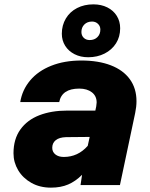

<svg xmlns="http://www.w3.org/2000/svg" viewBox="-20 -850 690 882"><path d="M357 -47Q327 -17 293 -2.5Q259 12 214 12Q163 12 124 -10Q85 -32 63.5 -68Q42 -104 42 -146Q42 -211 73.5 -255Q105 -299 160.5 -320.5Q216 -342 289 -342H418L422 -361Q424 -373 424 -379Q424 -409 402 -426Q380 -443 344 -443Q264 -443 252 -381H73Q82 -437 118.5 -480.5Q155 -524 215.5 -548Q276 -572 354 -572Q432 -572 489 -550Q546 -528 576.5 -486Q607 -444 607 -385Q607 -360 601 -331L531 0H350ZM273 -129Q338 -129 383 -180L392 -221L283 -220Q252 -219 236 -206Q220 -193 220 -171Q220 -152 234.5 -140.5Q249 -129 273 -129ZM264 -695Q264 -734 282.5 -765Q301 -796 334 -813Q367 -830 409 -830Q445 -830 473 -816Q501 -802 516.5 -777Q532 -752 532 -720Q532 -681 513 -651Q494 -621 460.5 -604Q427 -587 385 -587Q350 -587 322.5 -601Q295 -615 279.5 -639.5Q264 -664 264 -695ZM392 -666Q414 -666 427.5 -679.5Q441 -693 441 -714Q441 -730 430 -740.5Q419 -751 403 -751Q381 -751 367.5 -737.5Q354 -724 354 -703Q354 -687 364.5 -676.5Q375 -666 392 -666Z"/></svg>

Font: Azeret Mono ExtraBold
Style: Italic
Weight: 800
Italic angle: -12°
Designer: Martin Vácha
Foundry: Displaay
Version: Version 1.000; Glyphs 3.0.3, build 3074